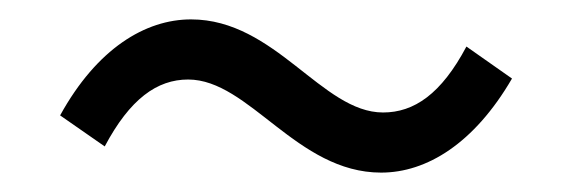

<svg xmlns="http://www.w3.org/2000/svg" viewBox="-20 -467 589 198"><path d="M373 -289C420 -289 469 -319 508 -386L461 -419C435 -370 407 -351 375 -351C312 -351 264 -447 177 -447C130 -447 80 -417 42 -348L88 -316C114 -365 142 -385 174 -385C237 -385 286 -289 373 -289Z"/></svg>

Font: ChiuKong Gothic CL Normal
Style: Regular
Weight: 350
Designer: Ryoko NISHIZUKA 西塚涼子 (kana, bopomofo & ideographs); Paul D. Hunt (Latin, Greek & Cyrillic); Sandoll Communications 산돌커뮤니
Foundry: Adobe
Version: Version 1.300